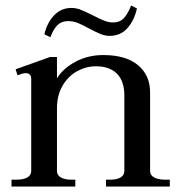

<svg xmlns="http://www.w3.org/2000/svg" viewBox="-20 -681 663 701"><path d="M164 -545 142 -556Q152 -598 177.5 -625Q203 -652 241 -652Q258 -652 274.5 -645.5Q291 -639 319 -625Q344 -612 360.5 -605.5Q377 -599 393 -599Q417 -599 431.5 -614Q446 -629 459 -661L480 -650Q470 -606 445 -578Q420 -550 380 -550Q364 -550 348 -556.5Q332 -563 305 -577Q282 -590 264.5 -597Q247 -604 229 -604Q205 -604 190 -589.5Q175 -575 164 -545ZM600 -25V0H367V-25H383Q406 -25 420 -33Q434 -41 434 -57V-332Q434 -385 407 -412Q380 -439 330 -439Q295 -439 262.5 -421.5Q230 -404 209 -369Q188 -334 188 -285V-57Q188 -41 202.5 -33Q217 -25 240 -25H255V0H22V-25H41Q65 -25 79.5 -33Q94 -41 94 -57V-393Q94 -414 73 -414Q64 -414 44 -406L37 -428L163 -473H188V-395Q210 -431 255.5 -455.5Q301 -480 357 -480Q440 -480 484 -443Q528 -406 528 -344V-57Q528 -41 543 -33Q558 -25 582 -25Z"/></svg>

Font: TavirajRegular
Style: Regular
Weight: 400
Designer: Katatrad Team
Foundry: CadsonDemak
Version: Version 1.001